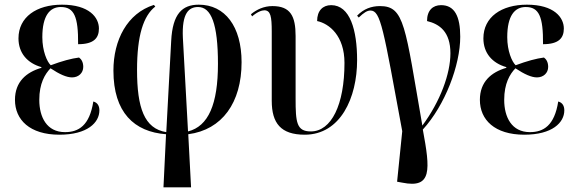

<svg xmlns="http://www.w3.org/2000/svg" viewBox="-20 -566 2464 821"><path d="M234 10C354 10 405 -42 405 -94C405 -112 398 -127 379 -132C363 -29 316 -1 258 -1C180 -1 148 -65 148 -139C148 -209 172 -249 196 -274C235 -248 265 -235 288 -235C316 -235 336 -254 336 -280C336 -300 328 -313 318 -320C286 -316 245 -305 197 -287C181 -302 161 -348 161 -407C161 -499 193 -536 240 -536C297 -536 315 -495 314 -377C381 -377 403 -403 403 -444C403 -491 362 -546 245 -546C136 -546 59 -493 59 -402C59 -339 97 -296 157 -279V-276C92 -257 44 -216 44 -139C44 -54 107 10 234 10Z M679 235H797L785 8C930 -11 1013 -127 1013 -300C1013 -453 942 -546 830 -546C759 -546 718 -507 712 -391L691 -1C597 -16 566 -105 566 -267C566 -414 593 -498 644 -538L638 -545C524 -509 465 -395 465 -264C465 -85 554 -2 690 8ZM762 -404C757 -511 788 -536 827 -536C883 -536 912 -464 912 -293C912 -120 871 -26 784 -4Z M1283 10C1436 10 1507 -148 1507 -309C1507 -437 1477 -544 1396 -544C1360 -544 1336 -520 1336 -476C1388 -465 1453 -413 1453 -297C1453 -118 1397 -4 1309 -4C1248 -4 1244 -43 1244 -145V-412C1244 -497 1222 -540 1145 -540C1108 -540 1077 -525 1053 -505L1058 -496C1080 -515 1099 -522 1111 -522C1137 -521 1142 -496 1142 -431V-135C1142 -39 1181 10 1283 10Z M1700 215C1828 241 1820 161 1788 -12C1883 -116 1948 -287 1948 -409C1948 -496 1924 -544 1866 -544C1831 -544 1806 -522 1806 -476C1860 -463 1906 -430 1906 -338C1906 -251 1863 -133 1786 -29C1712 -455 1710 -540 1605 -540C1568 -540 1535 -528 1507 -499L1514 -491C1536 -512 1550 -521 1564 -521C1608 -521 1619 -444 1700 -5L1678 211Z M2222 10C2342 10 2393 -42 2393 -94C2393 -112 2386 -127 2367 -132C2351 -29 2304 -1 2246 -1C2168 -1 2136 -65 2136 -139C2136 -209 2160 -249 2184 -274C2223 -248 2253 -235 2276 -235C2304 -235 2324 -254 2324 -280C2324 -300 2316 -313 2306 -320C2274 -316 2233 -305 2185 -287C2169 -302 2149 -348 2149 -407C2149 -499 2181 -536 2228 -536C2285 -536 2303 -495 2302 -377C2369 -377 2391 -403 2391 -444C2391 -491 2350 -546 2233 -546C2124 -546 2047 -493 2047 -402C2047 -339 2085 -296 2145 -279V-276C2080 -257 2032 -216 2032 -139C2032 -54 2095 10 2222 10Z"/></svg>

Font: Noto Serif Display Condensed Medium
Style: Regular
Weight: 500
Width: 3
Designer: Monotype Design Team
Foundry: Monotype Imaging Inc.
Version: Version 2.009